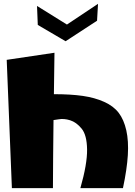

<svg xmlns="http://www.w3.org/2000/svg" viewBox="-20 -1011 703 1001"><path d="M173 -980 329 -883 491 -991 486 -903 322 -796 177 -881ZM256 -30H118Q116 -30 111 -30Q106 -30 103 -30H42L15 -699L264 -736L261 -520Q349 -520 411.5 -511Q474 -502 523 -480Q572 -458 599 -422.5Q626 -387 638.5 -331.5Q651 -276 646.5 -202.5Q642 -129 621 -30H399Q435 -156 434 -231.5Q433 -307 405.5 -340.5Q378 -374 345.5 -384Q313 -394 286 -389L259 -385L257 -194Z"/></svg>

Font: LONDON PRESLEY
Style: Regular
Weight: 400
Version: Version 001.000